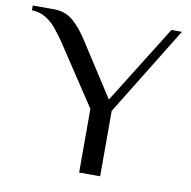

<svg xmlns="http://www.w3.org/2000/svg" viewBox="-101 -735 804 810"><g transform="rotate(10 301.5 -330.0)"><path d="M120 -530Q94 -567 76 -588Q58 -609 33.5 -623.5Q9 -638 -25 -640V-660H65Q115 -660 149 -630.5Q183 -601 215 -550L360 -325L569 -660H614L380 -280V0H290V-273Z"/></g></svg>

Font: ZCOOL XiaoWei
Style: Regular
Weight: 400
Version: Version 1.000